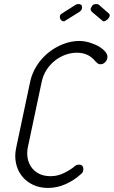

<svg xmlns="http://www.w3.org/2000/svg" viewBox="-20 -927 561 947"><path d="M347 -106Q356 -115 370 -115Q383 -115 388 -106Q393 -97 390 -85Q389 -76 380 -69Q345 -37 303 -18.5Q261 0 217 0Q176 0 143 -15.5Q110 -31 88.5 -58Q67 -85 59 -121.5Q51 -158 60 -199L129 -525Q138 -566 161 -602.5Q184 -639 217 -666Q250 -693 290 -709Q330 -725 371 -725Q395 -725 420.5 -717.5Q446 -710 467 -698Q488 -686 500.5 -670.5Q513 -655 509 -639Q507 -628 497.5 -619Q488 -610 475 -610Q467 -610 461.5 -614.5Q456 -619 450 -625Q417 -667 359 -667Q331 -667 303 -657Q275 -647 251 -628Q227 -609 210 -583Q193 -557 186 -525L117 -199Q112 -174 116 -149Q120 -124 134 -103.5Q148 -83 172 -70.5Q196 -58 230 -58Q264 -58 295.5 -73.5Q327 -89 346 -105ZM515 -862Q523 -856 521 -848Q519 -840 512 -833Q505 -826 497 -823Q489 -820 485 -825L434 -868Q426 -876 427 -885Q429 -889 434.5 -898Q440 -907 455 -907Q462 -907 467 -904ZM288 -862Q277 -856 275.5 -848Q274 -840 277.5 -833Q281 -826 288.5 -823Q296 -820 302 -825L371 -868Q383 -876 384 -885Q386 -889 383.5 -898Q381 -907 366 -907Q358 -907 354 -904Z"/></svg>

Font: VDS
Style: Thin Italic
Weight: 100
Width: 0
Designer: artmaker
Foundry: artmaker
Version: Version 1.000 2012 initial release